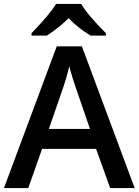

<svg xmlns="http://www.w3.org/2000/svg" viewBox="-20 -951 701 971"><path d="M515.6 -771V-783.2C452.6 -846.2 411.1 -895.5 390.6 -931.2H263.7C243.2 -897 201.7 -847.7 139.6 -783.2V-771H216.8C256.3 -795.9 293 -825.2 326.7 -858.9C360.8 -824.2 397.9 -794.9 438 -771ZM661.1 0 394 -716.8H267.1L0 0H123L192.9 -198.2H465.8L537.1 0ZM227.1 -298.8 291.5 -484.9C308.6 -532.2 321.3 -576.2 330.1 -616.2C336.4 -590.3 358.4 -519 368.2 -493.2L435.1 -298.8Z"/></svg>

Font: Open Sans 600
Style: Regular
Weight: 600
Foundry: Ascender Corporation
Version: Version 1.100;PS 001.100;hotconv 1.0.88;makeotf.lib2.5.64775